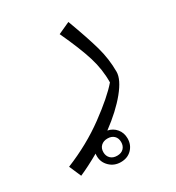

<svg xmlns="http://www.w3.org/2000/svg" viewBox="-206 -444 762 832"><g transform="rotate(-30 174.5 -28.0)"><path d="M173 144Q199 149 215.5 169Q232 189 232 217Q232 249 211 270.5Q190 292 156 292Q123 292 100.5 270Q78 248 78 217Q78 209 79 205Q23 237 -23 257L-49 197Q64 151 154.5 84.5Q245 18 287 -31Q288 -95 268.5 -158.5Q249 -222 203 -321L262 -348Q300 -246 317.5 -183.5Q335 -121 335 -57Q335 -19 290.5 35.5Q246 90 173 144ZM156 174Q136 174 123.5 185.5Q111 197 111 217Q111 236 123 248Q135 260 156 260Q177 260 188.5 248Q200 236 200 217Q200 197 188 185.5Q176 174 156 174Z"/></g></svg>

Font: FiraGO Light
Style: Italic
Weight: 300
Italic angle: -8°
Designer: bBox Type GmbH
Foundry: bBox Type GmbH
Version: Version 1.001